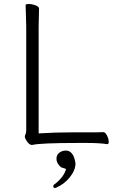

<svg xmlns="http://www.w3.org/2000/svg" viewBox="-20 -720 587 959"><path d="M178 -54Q256 -59 345 -59H458Q482 -59 495 -60H496Q506 -60 514.5 -43Q523 -26 523 -13Q523 0 517 0H516Q477 -6 413 -6H372Q181 -6 141 4H139Q125 4 110 -21V-22Q104 -31 104 -37Q104 -43 107.5 -50Q111 -57 111 -70V-589L108 -695Q108 -700 124 -700Q140 -700 157.5 -693.5Q175 -687 175 -677L173 -588V-54ZM255 219Q246 219 246 210Q246 205 250 202Q269 189 286.5 168Q304 147 310 124L306 123Q304 121 295 119Q286 117 282 113Q262 94 262 73.5Q262 53 276.5 42.5Q291 32 309.5 32Q328 32 340.5 48.5Q353 65 357 96Q357 130 329 165Q301 200 261 217V218Q258 219 255 219Z"/></svg>

Font: ToneOZ-Pinyin-WenKai-Light
Style: Light
Weight: 300
Designer: Fontworks Inc.
Foundry: ToneOZ
Version: Version 0.240331